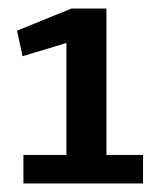

<svg xmlns="http://www.w3.org/2000/svg" viewBox="-20 -761 377 451"><path d="M35 -397H136V-660L33 -629L20 -689L148 -741H230V-397H316V-330H35Z"/></svg>

Font: Epunda Sans
Style: Bold
Weight: 700
Designer: Simon Atzbach
Foundry: typofactur
Version: Version 2.204; ttfautohint (v1.8.4.7-5d5b)